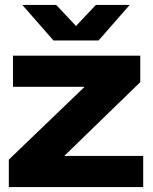

<svg xmlns="http://www.w3.org/2000/svg" viewBox="-20 -763 622 783"><path d="M16 0V-112L325 -409H33V-536H552V-428L242 -127H564V0ZM198 -598 71 -743H209L290 -657L371 -743H509L382 -598Z"/></svg>

Font: Mona Sans Expanded
Style: Bold
Weight: 700
Width: 7
Designer: Deni Anggara
Foundry: GitHub
Version: Version 2.000